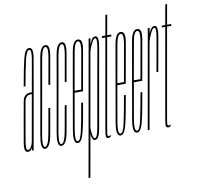

<svg xmlns="http://www.w3.org/2000/svg" viewBox="-121 -824 1188 1146"><g transform="rotate(-10 472.5 -251.0)"><path d="M19.5 0 21.5 -17Q20 -13.5 18 -10.5Q10 3 -5 3Q-10.5 3 -14 0.5Q-29 -8.5 -21 -54Q-11 -111 1.5 -183Q14.5 -255 22.2 -299Q30 -343 73 -343H79L82.5 -363Q102.5 -476 113 -535.5Q122.5 -589 110 -594.5Q108.5 -595 107 -595Q91.5 -595 78.8 -541Q66 -487 48 -384.5H37Q57.5 -501.5 71 -553.8Q84.5 -606 107.5 -606Q113 -606 117.5 -603.5Q134 -593 125 -542.5Q114 -478.5 94 -366L29.5 0ZM26.5 -48.5 27.5 -53 77 -332H69.5Q39 -332 32.2 -293.8Q25.5 -255.5 12.5 -183Q1 -116 -8.5 -62Q-17.5 -14 -6 -8.5Q-4.5 -8 -2.5 -8Q8 -8 16.5 -22.5Q24 -34.5 26.5 -48.5Z M99.5 3Q95 3 91.5 1Q71.5 -9.5 84 -79.5Q98.5 -161.5 123 -300.5Q153 -471.5 164.8 -538.8Q176.5 -606 206.5 -606Q212.5 -606 217 -603.5Q234 -592.5 225 -539Q213 -471.5 195 -368.5H184Q201.5 -468.5 213 -532Q222.5 -587.5 209 -594Q207 -595 205 -595Q186 -595 174.8 -531.8Q163.5 -468.5 134 -300.5Q110 -164.5 96 -86.5Q83 -15 98 -8.5Q99.5 -8 101 -8Q120 -8 134 -86.2Q148 -164.5 160 -232.5H171Q158.5 -161.5 144 -79.2Q129.5 3 99.5 3Z M198.5 3Q194 3 190.5 1Q170.5 -9.5 183 -79.5Q197.5 -161.5 222 -300.5Q252 -471.5 263.8 -538.8Q275.5 -606 305.5 -606Q311.5 -606 316 -603.5Q333 -592.5 324 -539Q312 -471.5 294 -368.5H283Q300.5 -468.5 312 -532Q321.5 -587.5 308 -594Q306 -595 304 -595Q285 -595 273.8 -531.8Q262.5 -468.5 233 -300.5Q209 -164.5 195 -86.5Q182 -15 197 -8.5Q198.5 -8 200 -8Q219 -8 233 -86.2Q247 -164.5 259 -232.5H270Q257.5 -161.5 243 -79.2Q228.5 3 198.5 3Z M298 3Q293 3 289 1Q269 -10.5 281.5 -80.5Q296 -164 320 -301Q350 -472.5 361.8 -539Q373.5 -605.5 403 -605.5Q410.5 -605.5 416 -602Q433 -590.5 424.5 -542Q413 -478 382 -301.5Q381.5 -298.5 381 -296H330Q306.5 -164 293.5 -87Q280.5 -15 296 -8.5Q297.5 -8 299 -8Q314 -8 326 -60.2Q338 -112.5 358.5 -230H369.5Q355 -145 344.5 -93.8Q334 -42.5 323.5 -19.8Q313 3 298 3ZM332 -307.5H372Q401 -471.5 412 -532.5Q421 -586.5 407 -593.5Q405 -594.5 402.5 -594.5Q382.5 -594.5 372 -532.5Q361 -471.5 332 -307.5Z M323.5 220 468.5 -600H479.5L472.5 -561Q476 -570.5 480.5 -579.5Q492.5 -606 508 -606Q512.5 -606 516 -604Q531 -595 522.5 -545Q511.5 -484 479.5 -301Q447.5 -119 436.8 -58Q426 3 402 3Q385.5 3 382 -23.5Q380.5 -31 380.5 -39L334.5 220ZM386.5 -75Q386 -58.5 388.5 -38.5Q392 -8 402.5 -8Q416.5 -8 426.8 -65.5Q437 -123 468.5 -301Q500 -480 510.5 -537.5Q519.5 -590 509 -594.5Q507.5 -595 506.5 -595Q496 -595 482 -564.5Q470.5 -540.5 465.5 -522Z M482.5 5Q472 5 469.2 -4.5Q466.5 -14 473 -50L568 -589H547L549 -600H570L591.5 -721.5H602.5L581 -600H606L604 -589H579L485.5 -59Q479 -23 479.2 -14.5Q479.5 -6 486.5 -6Q491.5 -6 498.5 -11L496.5 0Q489.5 5 482.5 5Z M557 3Q552 3 548 1Q528 -10.5 540.5 -80.5Q555 -164 579 -301Q609 -472.5 620.8 -539Q632.5 -605.5 662 -605.5Q669.5 -605.5 675 -602Q692 -590.5 683.5 -542Q672 -478 641 -301.5Q640.5 -298.5 640 -296H589Q565.5 -164 552.5 -87Q539.5 -15 555 -8.5Q556.5 -8 558 -8Q573 -8 585 -60.2Q597 -112.5 617.5 -230H628.5Q614 -145 603.5 -93.8Q593 -42.5 582.5 -19.8Q572 3 557 3ZM591 -307.5H631Q660 -471.5 671 -532.5Q680 -586.5 666 -593.5Q664 -594.5 661.5 -594.5Q641.5 -594.5 631 -532.5Q620 -471.5 591 -307.5Z M657 3Q652 3 648 1Q628 -10.5 640.5 -80.5Q655 -164 679 -301Q709 -472.5 720.8 -539Q732.5 -605.5 762 -605.5Q769.5 -605.5 775 -602Q792 -590.5 783.5 -542Q772 -478 741 -301.5Q740.5 -298.5 740 -296H689Q665.5 -164 652.5 -87Q639.5 -15 655 -8.5Q656.5 -8 658 -8Q673 -8 685 -60.2Q697 -112.5 717.5 -230H728.5Q714 -145 703.5 -93.8Q693 -42.5 682.5 -19.8Q672 3 657 3ZM691 -307.5H731Q760 -471.5 771 -532.5Q780 -586.5 766 -593.5Q764 -594.5 761.5 -594.5Q741.5 -594.5 731 -532.5Q720 -471.5 691 -307.5Z M832.5 -332Q859 -481 869 -538Q878 -590 867.5 -594.5Q866.5 -595 865.5 -595Q854.5 -595 840.5 -564.5Q828 -538.5 823.5 -518.5L732 0H721L827 -600H838L832.5 -567.5Q835 -573.5 838 -579.5Q851.5 -606 867.5 -606Q871.5 -606 874.5 -604Q890 -595.5 881 -543.5Q870 -481 843.5 -332Z M845.5 5Q835 5 832.2 -4.5Q829.5 -14 836 -50L931 -589H910L912 -600H933L954.5 -721.5H965.5L944 -600H969L967 -589H942L848.5 -59Q842 -23 842.2 -14.5Q842.5 -6 849.5 -6Q854.5 -6 861.5 -11L859.5 0Q852.5 5 845.5 5Z"/></g></svg>

Font: Anybody UltraCondensed Thin
Style: Italic
Weight: 100
Width: 1
Italic angle: -10°
Designer: Tyler Finck
Foundry: Etcetera Type Company
Version: Version 1.010; ttfautohint (v1.8.3) -l 8 -r 50 -G 200 -x 14 